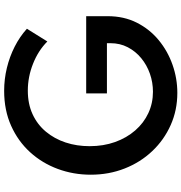

<svg xmlns="http://www.w3.org/2000/svg" viewBox="6 -886 896 949"><g transform="rotate(-90 454.5 -412.0)"><path d="M469.5 16Q384 16 310.5 -16.8Q237 -49.5 181.8 -107.8Q126.5 -166 95.8 -244Q65 -322 65 -412Q65 -497.5 93.5 -574.8Q122 -652 176 -711.5Q230 -771 306.8 -805.5Q383.5 -840 479.5 -840Q537.5 -840 593 -826.5Q648.5 -813 697.8 -788Q747 -763 786.5 -727.5L723.5 -626.5Q678.5 -671.5 613.5 -697.2Q548.5 -723 480.5 -723Q415 -723 364 -699.5Q313 -676 277.8 -633.8Q242.5 -591.5 224.2 -536.2Q206 -481 206 -417.5Q206 -349 226.5 -291.8Q247 -234.5 283.8 -192.2Q320.5 -150 369.5 -127.2Q418.5 -104.5 475 -104.5Q521 -104.5 564 -119.5Q607 -134.5 641 -162.5Q675 -190.5 695 -229Q715 -267.5 715 -314V-332H467V-434.5H848.5V-328Q848.5 -248 816.5 -184.5Q784.5 -121 730.2 -76.2Q676 -31.5 608.5 -7.8Q541 16 469.5 16Z"/></g></svg>

Font: Spartan Thin SemiBold
Style: Regular
Weight: 600
Version: Version 1.004